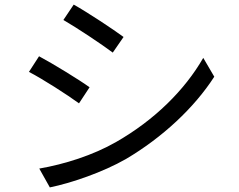

<svg xmlns="http://www.w3.org/2000/svg" viewBox="-20 -788 1040 836"><path d="M301 -768 256 -701C315 -667 423 -595 471 -559L518 -627C475 -659 360 -735 301 -768ZM151 -54 197 28C290 9 428 -38 529 -96C688 -190 826 -319 913 -454L865 -536C784 -395 652 -265 486 -170C385 -112 261 -73 151 -54ZM150 -543 106 -475C166 -444 275 -374 324 -338L370 -408C326 -440 210 -511 150 -543Z"/></svg>

Font: Noto Sans Mono CJK JP Regular
Style: Regular
Weight: 400
Designer: Ryoko NISHIZUKA (kana & ideographs); Paul D. Hunt (Latin, Greek & Cyrillic); Wenlong ZHANG (bopomofo); Sandoll Communica
Foundry: Adobe Systems Incorporated
Version: Version 1.004;PS 1.004;hotconv 1.0.82;makeotf.lib2.5.63406